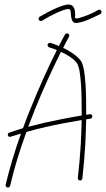

<svg xmlns="http://www.w3.org/2000/svg" viewBox="-20 -775 470 851"><path d="M156 -701C151 -698 150 -692 152 -687C155 -682 161 -681 166 -683C187 -696 211 -709 233 -719C254 -728 272 -735 283 -735C295 -735 293 -721 294 -713C296 -687 301 -673 318 -673C325 -673 342 -677 362 -684C382 -692 404 -702 425 -713C430 -716 431 -722 429 -727C426 -732 420 -733 415 -731C396 -719 374 -710 355 -703C338 -697 324 -693 318 -693C309 -693 314 -710 313 -715C312 -738 305 -755 283 -755C271 -755 249 -748 225 -737C202 -727 177 -713 156 -701ZM5 44C4 49 7 55 13 56C18 57 24 54 25 48C42 -26 67 -108 97 -190C124 -198 152 -205 182 -212C230 -223 283 -233 342 -243C341 -208 340 -172 338 -135C335 -88 331 -38 325 14C324 19 328 24 334 25C339 26 344 22 345 16C351 -37 355 -86 358 -134C360 -172 361 -210 362 -246C368 -247 374 -248 381 -249C386 -250 390 -255 389 -261C388 -266 383 -270 377 -269C372 -268 367 -267 362 -266V-271C362 -310 362 -359 359 -402C356 -448 350 -487 340 -503C329 -520 307 -537 281 -552C274 -556 267 -559 260 -563C268 -580 277 -596 286 -612C288 -617 287 -623 282 -626C277 -628 271 -627 268 -622C259 -606 250 -589 241 -571C228 -577 215 -581 204 -585C199 -586 193 -583 191 -578C190 -573 193 -567 198 -565C209 -562 220 -558 232 -553C193 -476 154 -389 118 -300C105 -269 93 -238 82 -207C61 -200 40 -194 21 -187C16 -186 13 -180 15 -175C16 -170 22 -167 27 -169C42 -174 57 -178 73 -183C45 -105 22 -27 5 44ZM136 -293C172 -382 212 -468 250 -545C257 -542 264 -538 271 -535C294 -522 314 -507 322 -493C332 -477 336 -442 339 -401C342 -358 342 -310 342 -271C342 -268 342 -266 342 -263C281 -253 227 -242 178 -231C152 -225 128 -219 105 -213C115 -240 126 -266 136 -293Z"/></svg>

Font: Mistral SingleLine OTF-SVG Regular
Style: Regular
Weight: 300
Designer: François Chastanet, Élisa Garzelli, Anais Alves, Morgane Autin
Foundry: institut supérieur des arts et du design Toulouse / isdaT
Version: Version 1.000;hotconv 1.0.117;makeotfexe 2.5.65602 DEVELOPME